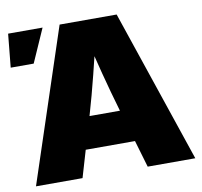

<svg xmlns="http://www.w3.org/2000/svg" viewBox="-90 -814 949 900"><g transform="rotate(-10 384.0 -364.0)"><path d="M9.8 0 250.5 -727.5H522L768.1 0H541.5L458.5 -282.2Q431.6 -374 407.2 -467.8Q382.8 -561.5 360.4 -658.7H410.6Q388.2 -561.5 364.7 -467.8Q341.3 -374 314.5 -282.2L231.4 0ZM189 -128.4V-280.8H589.4V-128.4ZM-10.3 -568.4 5.4 -727.5H169.4L99.1 -568.4Z"/></g></svg>

Font: Inter 24pt Black
Style: Regular
Weight: 900
Designer: Rasmus Andersson
Foundry: rsms
Version: Version 4.001;git-66647c0bb